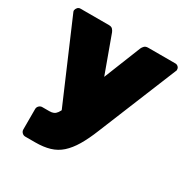

<svg xmlns="http://www.w3.org/2000/svg" viewBox="-163 -657 957 986"><g transform="rotate(30 315.5 -164.5)"><path d="M118 191Q107 191 99 183Q91 175 91 164V43Q91 32 99 24Q107 16 118 16H160Q175 16 185 11.5Q195 7 203 -4Q211 -15 218 -33L403 -496Q407 -505 414.5 -512.5Q422 -520 437 -520H598Q607 -520 614 -513.5Q621 -507 621 -499Q621 -497 621.5 -494.5Q622 -492 620 -489L430 -24Q406 36 381.5 77Q357 118 328.5 143.5Q300 169 263 180Q226 191 177 191ZM218 -7 11 -489Q10 -492 10 -496Q12 -506 18.5 -513Q25 -520 35 -520H204Q219 -520 226 -512Q233 -504 236 -496L360 -156Z"/></g></svg>

Font: Rubik Light Black
Style: Regular
Weight: 900
Version: Version 2.104